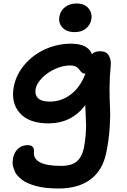

<svg xmlns="http://www.w3.org/2000/svg" viewBox="-20 -786 722 1094"><path d="M405.8 -603Q359.9 -603 335.7 -629.2Q311.5 -655.3 318.8 -693.8Q325.2 -727.1 352.3 -746.6Q379.4 -766.1 416 -766.1Q462.4 -766.1 484.9 -737.8Q507.3 -709.5 500 -674.8Q495.1 -645.5 470.7 -624.3Q446.3 -603 405.8 -603ZM314 288.1Q275.9 288.1 242.9 284.4Q210 280.8 185.3 273.9Q160.6 267.1 139.6 258.1Q118.7 249 105 238Q91.3 227.1 80.1 214.8Q68.8 202.6 63.7 189.7Q58.6 176.8 54.7 163.8Q50.8 150.9 51.8 138.7Q52.7 126.5 54.2 115.2Q61.5 80.1 83.5 60.5Q105.5 41 137.2 41Q158.2 41 166.5 50.8Q174.8 60.5 173.8 79.1Q168.5 116.7 206.1 137.9Q243.7 159.2 328.1 159.2Q387.7 159.2 417.2 134Q446.8 108.9 458 57.1Q464.8 22 467.8 -14.2Q470.7 -50.3 470.5 -71.5Q470.2 -92.8 468.3 -131.8Q466.3 -170.9 465.8 -187Q387.7 -83 255.9 -83Q145 -83 92.8 -142.1Q40.5 -201.2 59.1 -294.9Q73.7 -365.2 123.3 -421.4Q172.9 -477.5 241.7 -507.3Q310.5 -537.1 384.8 -537.1Q481 -537.1 503.9 -477.1Q517.6 -494.1 550.8 -494.1Q585.9 -494.1 600.3 -469.2Q614.7 -444.3 610.8 -409.2Q604.5 -348.6 604.2 -286.1Q604 -223.6 606.7 -175.8Q609.4 -127.9 605 -59.3Q600.6 9.3 585.9 82Q565.4 184.6 495.6 236.3Q425.8 288.1 314 288.1ZM183.1 -279.8Q177.2 -246.1 197 -226.6Q216.8 -207 263.2 -207Q329.1 -207 383.1 -247.6Q437 -288.1 466.8 -366.2H464.8Q455.1 -366.2 448.5 -371.1Q441.9 -376 437 -382.8Q432.1 -389.6 426.3 -396.5Q420.4 -403.3 408.7 -408.2Q397 -413.1 379.9 -413.1Q338.9 -413.1 295.2 -393.6Q251.5 -374 220.5 -342.8Q189.5 -311.5 183.1 -279.8Z"/></svg>

Font: Shantell Sans Irregular Bouncy
Style: Italic
Weight: 600
Italic angle: -11.31°
Designer: Stephen Nixon, Anya Danilova, Shantell Martin
Foundry: Arrow Type
Version: Version 1.006;[9816181b4]